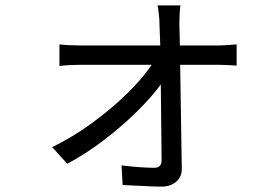

<svg xmlns="http://www.w3.org/2000/svg" viewBox="-20 -632 1040 714"><path d="M174 -85Q249 -121 321 -173.5Q393 -226 451.5 -283Q510 -340 544 -391H277Q257 -391 238 -390Q219 -389 201 -387V-467Q218 -465 237.5 -464Q257 -463 275 -463H576L573 -544Q573 -559 571 -577Q569 -595 566 -612H651Q649 -596 648 -578.5Q647 -561 647 -544L649 -463H793Q808 -463 829 -464.5Q850 -466 860 -467V-388Q847 -389 828 -390Q809 -391 795 -391H650L656 -7Q657 25 635.5 43.5Q614 62 581 62Q551 62 508.5 59.5Q466 57 436 56L432 -17Q462 -13 497 -10.5Q532 -8 554 -8Q581 -8 581 -37L578 -318Q544 -271 488 -216Q432 -161 365 -110Q298 -59 230 -23Z"/></svg>

Font: Go Noto Current
Style: Regular
Weight: 400
Designer: Monotype Design Team
Foundry: Monotype Imaging Inc.
Version: Version 2.007; ttfautohint (v1.8) -l 8 -r 50 -G 200 -x 14 -D